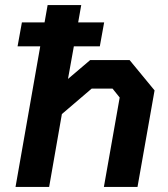

<svg xmlns="http://www.w3.org/2000/svg" viewBox="-20 -734 659 754"><path d="M587 -379 520 0H388L450 -351L422 -386H340L223 -286L173 0H41L138 -552H49L66 -646H155L167 -714H299L287 -646H389L372 -552H270L247 -424L334 -498H489Z"/></svg>

Font: Chakra Petch
Style: Bold Italic
Weight: 700
Italic angle: -10°
Designer: Katatrad Aksorn Co.,Ltd.
Foundry: Cadson Demak Co.,Ltd.
Version: Version 1.000; ttfautohint (v1.6)